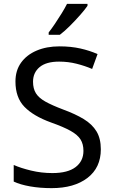

<svg xmlns="http://www.w3.org/2000/svg" viewBox="-20 -964 589 994"><path d="M502 -191Q502 -96 433 -43Q364 10 247 10Q187 10 136 1Q85 -8 51 -24V-110Q87 -94 140.5 -81Q194 -68 251 -68Q331 -68 371.5 -99Q412 -130 412 -183Q412 -218 397 -242Q382 -266 345.5 -286.5Q309 -307 244 -330Q153 -363 106.5 -411Q60 -459 60 -542Q60 -599 89 -639.5Q118 -680 169.5 -702Q221 -724 288 -724Q347 -724 396 -713Q445 -702 485 -684L457 -607Q420 -623 376.5 -634Q333 -645 286 -645Q219 -645 185 -616.5Q151 -588 151 -541Q151 -505 166 -481Q181 -457 215 -438Q249 -419 307 -397Q370 -374 413.5 -347.5Q457 -321 479.5 -284Q502 -247 502 -191ZM433 -934Q421 -916 396 -887.5Q371 -859 342.5 -830.5Q314 -802 290 -784H232V-796Q247 -815 264.5 -841Q282 -867 299 -894.5Q316 -922 327 -944H433Z"/></svg>

Font: Noto Sans Inscriptional Pahlavi
Style: Regular
Weight: 400
Designer: Monotype Design Team
Foundry: Monotype Imaging Inc.
Version: Version 2.003; ttfautohint (v1.8.4.7-5d5b)